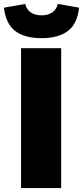

<svg xmlns="http://www.w3.org/2000/svg" viewBox="-30 -956 422 976"><path d="M77 -711H281V0H77ZM-10 -917 98 -936Q105 -907 127 -892.5Q149 -878 181 -878Q213 -878 235 -892.5Q257 -907 264 -936L372 -917Q363 -834 314.5 -798Q266 -762 181 -762Q93 -762 46 -799.5Q-1 -837 -10 -917Z"/></svg>

Font: Nebula Sans Black
Style: Regular
Weight: 900
Designer: Paul D. Hunt for Adobe (as Source Sans)
Foundry: Nebula Entertainment & Broadcasting LLC
Version: Version 1.010